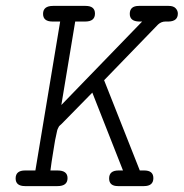

<svg xmlns="http://www.w3.org/2000/svg" viewBox="-20 -631 623 651"><path d="M33 -26Q33 -53 65 -53H100L184 -558H158Q126 -558 126 -584Q126 -611 160 -611H270Q302 -611 302 -585Q302 -558 269 -558H235L188 -275L462 -558H451Q420 -559 420 -584Q420 -611 451 -611H552Q568 -611 575.5 -603Q583 -595 583 -585Q583 -559 552 -558H541Q527 -558 516 -548L333 -359L454 -53H469Q500 -53 500 -27Q500 0 468 0H380Q350 0 350 -26Q350 -53 382 -53H397L293 -317Q289 -313 189 -211Q188 -210 184 -206.5Q180 -203 179.5 -201.5Q179 -200 176.5 -195.5Q174 -191 173 -184.5Q172 -178 169.5 -168Q167 -158 164.5 -141.5Q162 -125 158.5 -104.5Q155 -84 151 -53H175Q209 -53 209 -27Q209 0 175 0H65Q33 0 33 -26Z"/></svg>

Font: CMU Typewriter Text
Style: LightOblique
Weight: 200
Italic angle: -9.46001°
Version: Version 0.7.0